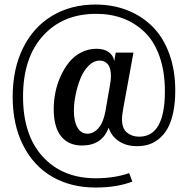

<svg xmlns="http://www.w3.org/2000/svg" viewBox="-20 -672 832 850"><path d="M402.8 158.2Q294.9 158.2 212.4 111.1Q129.9 64 83 -27.6Q36.1 -119.1 36.1 -243.2Q36.1 -366.7 82 -459.5Q127.9 -552.2 210.9 -602.1Q293.9 -651.9 402.8 -651.9Q478.5 -651.9 542.7 -627Q606.9 -602.1 654.5 -554.9Q702.1 -507.8 729 -434.8Q755.9 -361.8 755.9 -271Q755.9 -216.8 746.8 -174.3Q737.8 -131.8 722.4 -104.2Q707 -76.7 685.1 -58.3Q663.1 -40 638.9 -32.5Q614.7 -24.9 586.9 -24.9Q538.6 -24.9 505.6 -47.4Q472.7 -69.8 460.9 -106.9Q432.1 -27.8 342.8 -27.8Q283.2 -27.8 250.5 -68.6Q217.8 -109.4 217.8 -189Q217.8 -226.1 225.3 -263.4Q232.9 -300.8 248.8 -335.4Q264.6 -370.1 286.4 -397Q308.1 -423.8 339.6 -439.9Q371.1 -456.1 407.2 -456.1Q439.5 -456.1 460.2 -442.1Q481 -428.2 485.8 -401.9L492.2 -439H570.8L524.9 -188Q520 -159.7 520 -144Q520 -103.5 542 -85.2Q564 -66.9 596.2 -66.9Q710 -66.9 710 -268.1Q710 -354 686.8 -420.7Q663.6 -487.3 621.8 -528.3Q580.1 -569.3 525.6 -590.1Q471.2 -610.8 405.8 -610.8Q258.3 -610.8 170.2 -513.4Q82 -416 82 -244.1Q82 -73.7 169.4 21.7Q256.8 117.2 403.8 117.2Q487.8 117.2 551.8 94.2L565.9 131.8Q498 158.2 402.8 158.2ZM367.2 -80.1Q394 -80.1 416 -105Q438 -129.9 446.8 -180.2L466.8 -294.9Q471.2 -317.4 471.2 -335Q471.2 -370.6 457.5 -387.2Q443.8 -403.8 421.9 -403.8Q395 -403.8 372.3 -381.1Q349.6 -358.4 335.9 -324Q322.3 -289.6 314.7 -252Q307.1 -214.4 307.1 -181.2Q307.1 -134.3 323 -107.2Q338.9 -80.1 367.2 -80.1Z"/></svg>

Font: Margherita Semibold
Style: Regular
Weight: 600
Designer: James Puckett
Foundry: Dunwich Type Founders
Version: Version 1.008;hotconv 1.0.109;makeotfexe 2.5.65596